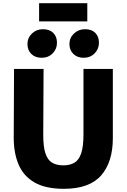

<svg xmlns="http://www.w3.org/2000/svg" viewBox="-20 -1175 793 1203"><path d="M380 8Q265 8 196 -32Q127 -72 96.5 -144Q66 -216 66 -312L68 -743H253L251 -334Q250.5 -256 264.8 -213.8Q279 -171.5 307.2 -155.2Q335.5 -139 377 -139Q419 -139 447 -156Q475 -173 489 -215.5Q503 -258 503 -334V-743H687V-309Q687 -160 613.8 -76Q540.5 8 380 8ZM241 -813Q200.5 -813 176.2 -837Q152 -861 152 -899Q152 -938 180.2 -965Q208.5 -992 249 -992Q290.5 -992 313.8 -968.8Q337 -945.5 337 -907Q337 -868 309.8 -840.5Q282.5 -813 241 -813ZM504 -813Q464.5 -813 439.8 -837Q415 -861 415 -899Q415 -938 443.5 -965Q472 -992 513 -992Q554.5 -992 577.2 -968.8Q600 -945.5 600 -907Q600 -868 572.8 -840.5Q545.5 -813 504 -813ZM225 -1041V-1155H527V-1041Z"/></svg>

Font: Koeln Type Sans ExtraBold
Style: Regular
Weight: 800
Designer: Eben Sorkin
Foundry: Eben Sorkin
Version: Version 2.001